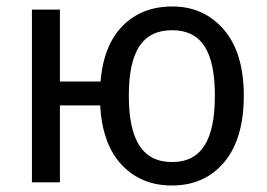

<svg xmlns="http://www.w3.org/2000/svg" viewBox="-20 -566 828 596"><path d="M736.8 -269C736.8 -357.4 716.3 -425.8 674.8 -474.1C633.3 -522 580.1 -545.9 515.1 -545.9C451.7 -545.9 400.4 -525.9 360.8 -485.8C321.3 -445.8 298.3 -388.2 292 -313H166V-536.1H79.1V0H166V-238.8H291C295.4 -158.2 317.9 -96.7 357.9 -54.2C397.9 -11.7 449.7 9.8 513.2 9.8C582 9.8 636.2 -14.6 676.8 -63.5C716.8 -111.8 736.8 -180.7 736.8 -269ZM379.9 -269C379.9 -403.8 420.4 -472.2 514.2 -472.2C607.4 -472.2 647 -403.8 647 -269C647 -134.3 607.4 -63 514.2 -63C420.4 -63 379.9 -134.3 379.9 -269Z"/></svg>

Font: Avrile Sans
Style: Regular
Weight: 400
Designer: Monotype Design Team, Google (font), Stefan Peev (BGR Cyrillic), Cristiano Sobral (main changes)
Foundry: The Avrile Sans Project Authors
Version: Version 3.110